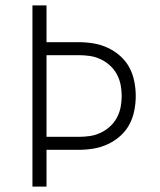

<svg xmlns="http://www.w3.org/2000/svg" viewBox="-20 -690 590 710"><path d="M100 0V-670H152V-534H271Q299 -534 326 -529.5Q353 -525 378 -513.5Q403 -502 424 -483.5Q445 -465 458 -441Q471 -417 476.5 -389.5Q482 -362 482 -335Q482 -308 476.5 -280.5Q471 -253 458 -229Q445 -205 424 -186.5Q403 -168 378 -156.5Q353 -145 326 -140.5Q299 -136 271 -136H152V0ZM271 -184Q292 -184 312.5 -187Q333 -190 352 -199Q371 -208 386.5 -222Q402 -236 412 -254.5Q422 -273 426 -293.5Q430 -314 430 -335Q430 -356 426 -376.5Q422 -397 412 -415.5Q402 -434 386.5 -448Q371 -462 352 -471Q333 -480 312.5 -483Q292 -486 271 -486H152V-184Z"/></svg>

Font: Lode Dark
Style: Regular
Weight: 400
Monospace: yes
Designer: Belleve Invis
Foundry: Belleve Invis
Version: Version 29.2.0; ttfautohint (v1.8.3)